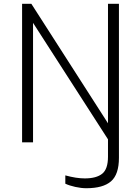

<svg xmlns="http://www.w3.org/2000/svg" viewBox="-20 -754 714 1017"><path d="M610 -734V82Q610 170 568 206.5Q526 243 437 243Q410 243 378.5 236Q347 229 326 219V175Q384 191 429 191Q490 191 521 166.5Q552 142 552 76V-16L155 -633V0H97V-734H146L552 -101V-734Z"/></svg>

Font: Exo Light
Style: Regular
Weight: 300
Designer: Natanael Gama
Foundry: Natanael Gama
Version: Version 1.500; ttfautohint (v1.6)